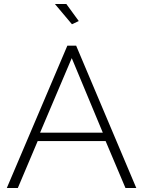

<svg xmlns="http://www.w3.org/2000/svg" viewBox="-20 -938 715 958"><path d="M316 -710H360L660 0H606L507 -234H168L69 0H14ZM493 -276 338 -648 180 -276ZM254 -918H311L373 -833L339 -817Z"/></svg>

Font: Oxford Sans
Style: Regular
Weight: 300
Designer: Matt McInerney, Pablo Impallari, Rodrigo Fuenzalida
Foundry: Matt McInerney, Pablo Impallari, Rodrigo Fuenzalida
Version: Version 3.000g; ttfautohint (v1.5) -l 8 -r 28 -G 28 -x 14 -D